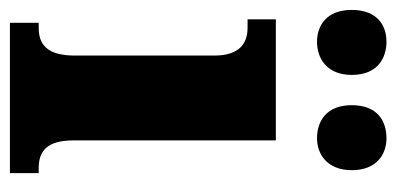

<svg xmlns="http://www.w3.org/2000/svg" viewBox="-241 -573 799 387"><g transform="rotate(90 158.5 -379.5)"><path d="M244 -619C274 -619 308 -638 308 -689C308 -741 274 -759 244 -759C209 -759 177 -741 177 -689C177 -638 209 -619 244 -619ZM49 -619C82 -619 116 -638 116 -689C116 -741 82 -759 49 -759C17 -759 -15 -741 -15 -689C-15 -638 17 -619 49 -619ZM11 0H314V-58H304C271 -58 248 -73 248 -128V-536H4V-479H21C52 -479 77 -463 77 -412V-131C77 -74 54 -58 21 -58H11Z"/></g></svg>

Font: Noto Serif Khmer Condensed Black
Style: Regular
Weight: 900
Width: 3
Designer: Danh Hong and the Monotype Design Team
Foundry: Monotype Imaging Inc.
Version: Version 2.004